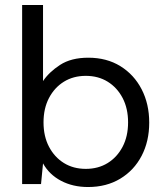

<svg xmlns="http://www.w3.org/2000/svg" viewBox="-20 -740 668 772"><path d="M334 12Q273 12 225.5 -13Q178 -38 153 -83L145 0H69V-720H153V-414Q177 -450 221.5 -479Q266 -508 335 -508Q409 -508 464 -474Q519 -440 549.5 -381Q580 -322 580 -247Q580 -172 549.5 -113.5Q519 -55 463.5 -21.5Q408 12 334 12ZM325 -61Q375 -61 413 -84.5Q451 -108 473 -150Q495 -192 495 -248Q495 -304 473 -346Q451 -388 413 -411.5Q375 -435 325 -435Q275 -435 237 -411.5Q199 -388 177 -346Q155 -304 155 -248Q155 -192 177 -150Q199 -108 237 -84.5Q275 -61 325 -61Z"/></svg>

Font: DeepMind Sans
Style: Regular
Weight: 400
Designer: Jonny Pinhorn / Modifications: Colophon Foundry
Foundry: Colophon Foundry
Version: Version 1.002; ttfautohint (v1.8.2)